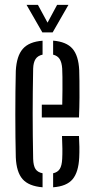

<svg xmlns="http://www.w3.org/2000/svg" viewBox="-20 -776 391 802"><path d="M46 -118.7Q45 -157.6 44.5 -203.8Q44 -249.9 44 -298.6Q44 -347.2 44.5 -393.9Q45 -440.5 46 -480.1Q49.3 -542.4 75.4 -572Q101.4 -601.7 157.8 -605.9V-547.8Q137.8 -543.4 128.6 -529.4Q119.4 -515.4 118.5 -489.6Q117.5 -437.4 117 -391.4Q116.5 -345.4 116.5 -301.2Q116.5 -256.9 117 -210.8Q117.5 -164.7 118.5 -112.3Q119.4 -83.4 128.4 -69.8Q137.4 -56.2 157.8 -52.3V6.3Q100 1.6 74.3 -27.8Q48.6 -57.1 46 -118.7ZM201.9 6.3V-52.2Q220.9 -56.4 229.7 -70.3Q238.4 -84.1 239.8 -112.3Q240.8 -130.6 240.6 -154.5Q240.4 -178.4 239 -208H309.9Q311.3 -186.7 311.6 -162.5Q311.9 -138.4 310.9 -118.7Q308.1 -57 283.3 -27.4Q258.6 2.2 201.9 6.3ZM154.6 -285.3V-338.7H240Q240.8 -372.6 240.9 -402.3Q241.1 -432 240.8 -454.5Q240.6 -477 239.8 -489.6Q238.1 -515.2 229.3 -529.2Q220.5 -543.2 201.9 -547.7V-606.2Q257.5 -601.7 282.7 -572.7Q308 -543.7 310.9 -482.5Q311.4 -467.5 311.8 -437.8Q312.3 -408.1 312 -368.8Q311.8 -329.6 309.9 -285.3ZM156.9 -640.6 90.8 -755.8H138.3L178.6 -681.4L218.6 -755.8H266L199.9 -640.6Z"/></svg>

Font: Big Shoulders Stencil Thin
Style: Regular
Weight: 100
Designer: Patric King
Foundry: XO Type Co
Version: Version 2.001